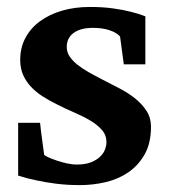

<svg xmlns="http://www.w3.org/2000/svg" viewBox="-20 -520 485 552"><path d="M397.9 -335H335.9L325.2 -415Q315.4 -426.3 294.9 -433.1Q274.4 -439.9 247.1 -439.9Q211.9 -439.9 191.9 -425.5Q171.9 -411.1 171.9 -384.8Q171.9 -370.1 180.2 -357.7Q188.5 -345.2 202.6 -334Q216.8 -322.8 234.9 -312.5Q252.9 -302.2 272.9 -292Q297.9 -279.3 323.2 -266.1Q348.6 -252.9 368.7 -236.8Q388.7 -220.7 401.4 -200.9Q414.1 -181.2 414.1 -155.8Q414.1 -108.4 396 -76.4Q377.9 -44.4 349.1 -24.7Q320.3 -4.9 283.7 3.7Q247.1 12.2 210 12.2Q172.9 12.2 140.9 8.1Q108.9 3.9 84.5 -1.5Q56.2 -7.3 32.2 -15.1V-167H95.2Q96.2 -156.7 98.1 -141.1Q100.1 -125.5 102.1 -110.8Q104 -93.8 106.9 -75.2Q107.9 -72.8 118.2 -68.1Q128.4 -63.5 142.6 -58.6Q156.7 -53.7 172.4 -50.3Q188 -46.9 200.2 -46.9Q225.6 -46.9 242.2 -53.7Q258.8 -60.5 268.6 -70.3Q278.3 -80.1 282.2 -91.1Q286.1 -102.1 286.1 -110.8Q286.1 -131.3 273.2 -146.2Q260.3 -161.1 239.7 -173.3Q219.2 -185.5 193.6 -196.5Q168 -207.5 143.1 -220.2Q122.1 -230.5 103 -242.7Q84 -254.9 69.6 -270Q55.2 -285.2 46.6 -304.2Q38.1 -323.2 38.1 -348.1Q38.1 -382.8 53 -410.9Q67.9 -439 94.7 -458.7Q121.6 -478.5 158.2 -489.3Q194.8 -500 238.8 -500Q275.9 -500 305.4 -495.8Q335 -491.7 355.5 -486.3Q379.4 -480.5 397.9 -473.1Z"/></svg>

Font: Charis SIL Cyr
Style: Bold
Weight: 700
Foundry: SIL International
Version: Version 5.000